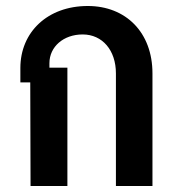

<svg xmlns="http://www.w3.org/2000/svg" viewBox="-20 -621 595 641"><path d="M82 0H205V-395H145V-410C145 -465 192 -506 256 -506C322 -506 367 -453 367 -376V0H489V-376C489 -513 400 -601 273 -601C139 -601 48 -514 48 -394V-346H81Z"/></svg>

Font: Vanilla Cream
Style: Bold
Weight: 700
Designer: Jeremy Tribby, Jinavaṁso
Foundry: Tribby Type
Version: Version 1.422;Glyphs 3.1.2 (3151)